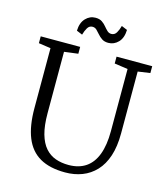

<svg xmlns="http://www.w3.org/2000/svg" viewBox="-134 -1040 1005 1152"><g transform="rotate(15 368.5 -464.0)"><path d="M378.5 8Q282.5 8 221.2 -27.2Q160 -62.5 130.8 -134.8Q101.5 -207 101.5 -317.5V-689.5L26.5 -700.5V-743H271.5V-700.5L185.5 -689.5V-308.5Q185.5 -231 200.2 -179.2Q215 -127.5 242 -97Q269 -66.5 305.8 -53.5Q342.5 -40.5 386.5 -40.5Q450.5 -40.5 493.8 -70Q537 -99.5 558.8 -157.8Q580.5 -216 580.5 -301V-688.5L497.5 -700.5V-743H719V-700.5L643 -689.5V-305Q643 -223.5 623.5 -164.5Q604 -105.5 568 -67.2Q532 -29 483.8 -10.5Q435.5 8 378.5 8ZM427.5 -810Q403.5 -810 387.8 -820.5Q372 -831 360.8 -844.5Q349.5 -858 338.5 -868.5Q327.5 -879 312.5 -879Q292.5 -879 281.5 -860.5Q270.5 -842 263.5 -817L227.5 -832Q229 -881.5 254.8 -908.8Q280.5 -936 316 -936Q341 -936 356.5 -925.5Q372 -915 383.2 -901.2Q394.5 -887.5 405.5 -877Q416.5 -866.5 431.5 -866.5Q451.5 -866.5 462.8 -885.2Q474 -904 480.5 -929L516.5 -914Q515 -863.5 489 -836.8Q463 -810 427.5 -810Z"/></g></svg>

Font: Merriweather 20pt Light
Style: Regular
Weight: 300
Version: Version 2.100